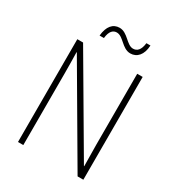

<svg xmlns="http://www.w3.org/2000/svg" viewBox="-210 -1028 1059 1155"><g transform="rotate(30 320.0 -450.5)"><path d="M493 -901H465C459 -850 438 -832 411 -832C366 -832 337 -901 280 -901C234 -901 204 -866 198 -800H228C233 -851 255 -868 279 -868C326 -868 353 -799 411 -799C456 -799 490 -834 493 -901ZM547 0V-714H509V-221C509 -178 510 -120 511 -73H509L133 -714H93V0H130V-497C130 -553 129 -597 128 -644H130L507 0Z"/></g></svg>

Font: Noto Sans Thai SemCond ExtLt
Style: Regular
Weight: 200
Width: 4
Designer: Monotype Design Team
Foundry: Monotype Imaging Inc.
Version: Version 2.002